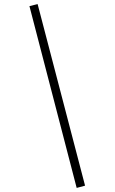

<svg xmlns="http://www.w3.org/2000/svg" viewBox="-20 -821 560 939"><path d="M164 -801 124 -791 355 98 396 87Z"/></svg>

Font: Fira Sans ExtraLight
Style: Regular
Weight: 200
Designer: bBox Type GmbH & Carrois Corporate GbR & Edenspiekermann AG
Foundry: bBox Type GmbH & Carrois Corporate GbR & Edenspiekermann AG
Version: Version 4.300;PS 004.300;hotconv 1.0.88;makeotf.lib2.5.64775